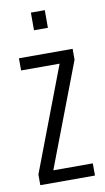

<svg xmlns="http://www.w3.org/2000/svg" viewBox="-80 -720 418 761"><g transform="rotate(-10 129.0 -340.0)"><path d="M19 0V-43L178 -461H23V-510H239V-466L80 -49H239V0ZM101 -609V-680H157V-609Z"/></g></svg>

Font: Saira UltraCondensed
Style: Regular
Weight: 400
Width: 1
Designer: Hector Gatti with collaboration of the Omnibus-Type team
Foundry: Omnibus-Type
Version: Version 1.101